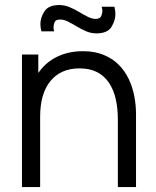

<svg xmlns="http://www.w3.org/2000/svg" viewBox="-20 -762 634 782"><path d="M372.5 -626Q351 -626 331.2 -634.5Q311.5 -643 292.8 -654.2Q274 -665.5 257 -674Q240 -682.5 225.5 -682.5Q206 -682.5 202 -671Q198 -659.5 198 -651.5Q198 -643.5 200.5 -634.5H148.5Q144.5 -650.5 144.5 -664.5Q144.5 -690 161 -715.8Q177.5 -741.5 221.5 -741.5Q243 -741.5 263.2 -733Q283.5 -724.5 302.2 -713.2Q321 -702 337.8 -693.5Q354.5 -685 369.5 -685Q387 -685 392 -696.2Q397 -707.5 397 -716.5Q397 -725 394 -734.5H446Q450 -718.5 450 -704Q450 -678.5 433.8 -652.2Q417.5 -626 372.5 -626ZM460 0V-275.5Q460 -320.5 451.5 -358.2Q443 -396 424.2 -424.2Q405.5 -452.5 375.8 -468Q346 -483.5 303.5 -483.5Q264.5 -483.5 234.8 -470Q205 -456.5 184.8 -431.2Q164.5 -406 154 -370Q143.5 -334 143.5 -288V0H69.5V-540H136V-465Q162 -502.5 200.5 -524.5Q251.5 -553.5 317.5 -553.5Q366 -553.5 402.2 -538.5Q438.5 -523.5 463.8 -498Q489 -472.5 504.5 -439.8Q520 -407 527 -370.2Q534 -333.5 534 -297V0Z"/></svg>

Font: Cns Manrope
Style: Regular
Weight: 400
Designer: Mikhail Sharanda
Foundry: Mikhail Sharanda
Version: Version 4.504